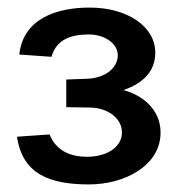

<svg xmlns="http://www.w3.org/2000/svg" viewBox="-20 -865 447 507"><path d="M31 -721 116 -715C130 -764 172 -774 215 -774C255 -774 291 -751 291 -719C291 -685 257 -658 208 -657L155 -655V-582L216 -581C263 -581 302 -554 302 -515C302 -479 266 -451 209 -451C171 -451 129 -464 111 -510L25 -504C39 -405 112 -378 215 -378C310 -378 404 -428 404 -515C404 -576 356 -614 306 -627C360 -646 390 -678 390 -726C390 -796 315 -845 217 -845C128 -845 41 -815 31 -721Z"/></svg>

Font: United Sans
Style: Bold
Weight: 700
Designer: Pablo Impallari, Rodrigo Fuenzalida (Modified by Dan O. Williams)
Version: Version 1.000;PS 001.000;hotconv 1.0.88;makeotf.lib2.5.64775